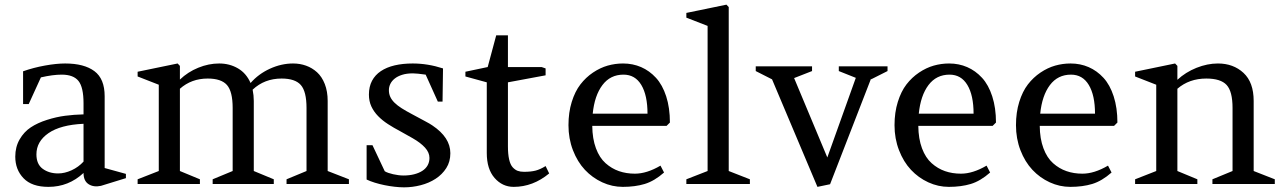

<svg xmlns="http://www.w3.org/2000/svg" viewBox="-20 -782 5453 816"><path d="M515.1 -43V-24.9L409.2 7.8Q377.9 14.6 356.4 0.7Q335 -13.2 335 -46.9Q271.5 12.2 186 12.2Q115.2 12.2 80.1 -24.4Q44.9 -61 44.9 -116.2Q44.9 -157.7 63.5 -189.7Q82 -221.7 110.8 -240.7Q139.6 -259.8 179.7 -272.5Q219.7 -285.2 256.8 -290Q293.9 -294.9 335 -295.9V-342.8Q335 -411.1 313.5 -438Q292 -464.8 242.2 -464.8Q204.6 -464.8 153.8 -453.1L102.1 -339.8H78.1V-479Q122.1 -494.6 170.9 -503.4Q219.7 -512.2 256.8 -512.2Q337.4 -512.2 381.1 -479.7Q424.8 -447.3 424.8 -373V-67.9ZM227.1 -44.9Q254.9 -44.9 284.2 -58.3Q313.5 -71.8 335 -95.2V-255.9Q237.3 -251.5 186 -216.1Q134.8 -180.7 134.8 -126Q134.8 -84 161.6 -64.5Q188.5 -44.9 227.1 -44.9Z M829.6 -20V0H564.9V-20L654.8 -55.2V-421.9L564.9 -457V-477.1L734.9 -512.2L744.6 -502V-443.8Q778.3 -476.1 822.5 -494.1Q866.7 -512.2 911.6 -512.2Q955.6 -512.2 991.2 -491.5Q1026.9 -470.7 1044.9 -429.2Q1078.6 -467.8 1127.2 -490Q1175.8 -512.2 1225.6 -512.2Q1254.9 -512.2 1280.8 -502.9Q1306.6 -493.7 1327.4 -474.9Q1348.1 -456.1 1360.4 -424.8Q1372.6 -393.6 1372.6 -353V-55.2L1462.9 -20V0H1197.8V-20L1282.7 -55.2V-323.2Q1282.7 -393.1 1258.5 -420.7Q1234.4 -448.2 1176.8 -448.2Q1104 -448.2 1053.7 -400.9Q1058.6 -376.5 1058.6 -353V-55.2L1143.6 -20V0H883.8V-20L968.8 -55.2V-323.2Q968.8 -393.1 944.6 -420.7Q920.4 -448.2 862.8 -448.2Q793.5 -448.2 744.6 -404.8V-55.2Z M1563 -165 1615.2 -54.2Q1621.6 -50.3 1630.9 -47.1Q1640.1 -43.9 1650.9 -41.5Q1661.6 -39.1 1672.9 -37.6Q1684.1 -36.1 1694.8 -36.1Q1719.7 -36.1 1740 -41.3Q1760.3 -46.4 1774.9 -55.9Q1789.6 -65.4 1797.4 -79.3Q1805.2 -93.3 1805.2 -110.8Q1805.2 -133.8 1786.4 -154.5Q1767.6 -175.3 1733.4 -194.8L1681.2 -224.1Q1653.3 -238.8 1629.2 -254.4Q1605 -270 1586.9 -288.6Q1568.8 -307.1 1558.3 -329.6Q1547.9 -352.1 1547.9 -379.9Q1547.9 -413.6 1561 -438.5Q1574.2 -463.4 1598.6 -479.7Q1623 -496.1 1657.5 -504.2Q1691.9 -512.2 1733.9 -512.2Q1798.3 -512.2 1862.8 -491.2L1860.8 -350.1H1840.8L1789.1 -464.8Q1770.5 -467.3 1757.1 -468.8Q1743.7 -470.2 1734.9 -470.2Q1708.5 -470.2 1689.2 -464.1Q1669.9 -458 1657.5 -448Q1645 -438 1638.9 -425.3Q1632.8 -412.6 1632.8 -398.9Q1632.8 -382.8 1638.9 -369.9Q1645 -356.9 1657 -345.2Q1668.9 -333.5 1687 -322Q1705.1 -310.5 1729 -297.9Q1763.2 -279.3 1785.4 -267.6Q1807.6 -255.9 1817.4 -249Q1894 -197.8 1894 -130.9Q1894 -94.7 1876.7 -67.6Q1859.4 -40.5 1831.3 -22.2Q1803.2 -3.9 1768.1 5.1Q1732.9 14.2 1697.3 14.2Q1678.7 14.2 1657.2 11.7Q1635.7 9.3 1614.3 4.9Q1592.8 0.5 1573 -5.6Q1553.2 -11.7 1538.1 -19V-165Z M2138.7 -432.1V-160.2Q2138.7 -127 2143.8 -104.5Q2148.9 -82 2158.9 -71Q2168.9 -60.1 2180.2 -55.9Q2191.4 -51.8 2207 -51.8Q2236.3 -51.8 2256.1 -56.9Q2275.9 -62 2298.8 -76.2L2314 -44.9Q2245.1 12.2 2163.1 12.2Q2115.2 12.2 2082 -25.6Q2048.8 -63.5 2048.8 -131.8V-432.1L1958 -457V-477.1L2052.7 -497.1L2088.9 -631.8H2138.7V-497.1H2281.7L2298.8 -491.2V-461.9Z M2813 -247.1H2497.1Q2497.6 -192.4 2512.7 -151.9Q2527.8 -111.3 2553.7 -88.4Q2579.6 -65.4 2610.6 -54.7Q2641.6 -43.9 2678.2 -43.9Q2729 -43.9 2787.1 -78.1L2802.2 -48.8Q2761.2 -12.7 2720.2 -0.2Q2679.2 12.2 2627 12.2Q2581.5 12.2 2539.6 -7.1Q2497.6 -26.4 2465.8 -60.3Q2434.1 -94.2 2415 -143.6Q2396 -192.9 2396 -250Q2396 -304.2 2409.9 -348.9Q2423.8 -393.6 2446.8 -423.3Q2469.7 -453.1 2500.2 -473.6Q2530.8 -494.1 2562.7 -503.2Q2594.7 -512.2 2627.9 -512.2Q2669.4 -512.2 2704.8 -496.8Q2740.2 -481.4 2767.8 -451.4Q2795.4 -421.4 2811.3 -372.6Q2827.1 -323.7 2827.1 -261.2ZM2629.9 -464.8Q2573.7 -464.8 2540.3 -420.4Q2506.8 -376 2499 -298.8H2731.9Q2731.9 -377 2705.6 -420.9Q2679.2 -464.8 2629.9 -464.8Z M3167 -20V0H2897V-20L2987.3 -55.2V-671.9L2897 -707V-727.1L3067.4 -762.2L3077.1 -752V-55.2Z M3752 -500V-480L3682.1 -444.8V-448.2L3507.8 1L3454.1 12.2L3261.2 -444.8L3191.9 -480V-500H3431.2V-480L3355 -450.2L3496.1 -112.8L3617.2 -451.2L3544.9 -480V-500Z M4198.7 -247.1H3882.8Q3883.3 -192.4 3898.4 -151.9Q3913.6 -111.3 3939.5 -88.4Q3965.3 -65.4 3996.3 -54.7Q4027.3 -43.9 4064 -43.9Q4114.7 -43.9 4172.9 -78.1L4188 -48.8Q4147 -12.7 4106 -0.2Q4064.9 12.2 4012.7 12.2Q3967.3 12.2 3925.3 -7.1Q3883.3 -26.4 3851.6 -60.3Q3819.8 -94.2 3800.8 -143.6Q3781.7 -192.9 3781.7 -250Q3781.7 -304.2 3795.7 -348.9Q3809.6 -393.6 3832.5 -423.3Q3855.5 -453.1 3886 -473.6Q3916.5 -494.1 3948.5 -503.2Q3980.5 -512.2 4013.7 -512.2Q4055.2 -512.2 4090.6 -496.8Q4126 -481.4 4153.6 -451.4Q4181.2 -421.4 4197 -372.6Q4212.9 -323.7 4212.9 -261.2ZM4015.6 -464.8Q3959.5 -464.8 3926 -420.4Q3892.6 -376 3884.8 -298.8H4117.7Q4117.7 -377 4091.3 -420.9Q4064.9 -464.8 4015.6 -464.8Z M4714.8 -247.1H4398.9Q4399.4 -192.4 4414.6 -151.9Q4429.7 -111.3 4455.6 -88.4Q4481.4 -65.4 4512.5 -54.7Q4543.5 -43.9 4580.1 -43.9Q4630.9 -43.9 4689 -78.1L4704.1 -48.8Q4663.1 -12.7 4622.1 -0.2Q4581.1 12.2 4528.8 12.2Q4483.4 12.2 4441.4 -7.1Q4399.4 -26.4 4367.7 -60.3Q4335.9 -94.2 4316.9 -143.6Q4297.9 -192.9 4297.9 -250Q4297.9 -304.2 4311.8 -348.9Q4325.7 -393.6 4348.6 -423.3Q4371.6 -453.1 4402.1 -473.6Q4432.6 -494.1 4464.6 -503.2Q4496.6 -512.2 4529.8 -512.2Q4571.3 -512.2 4606.7 -496.8Q4642.1 -481.4 4669.7 -451.4Q4697.3 -421.4 4713.1 -372.6Q4729 -323.7 4729 -261.2ZM4531.7 -464.8Q4475.6 -464.8 4442.1 -420.4Q4408.7 -376 4400.9 -298.8H4633.8Q4633.8 -377 4607.4 -420.9Q4581.1 -464.8 4531.7 -464.8Z M5068.8 -20V0H4804.2V-20L4894 -55.2V-421.9L4804.2 -457V-477.1L4974.1 -512.2L4983.9 -502V-442.9Q5018.6 -475.1 5064.9 -493.7Q5111.3 -512.2 5156.2 -512.2Q5221.7 -512.2 5264.9 -472.2Q5308.1 -432.1 5308.1 -353V-55.2L5397.9 -20V0H5132.8V-20L5218.3 -55.2V-323.2Q5218.3 -393.6 5193.1 -420.9Q5168 -448.2 5106.9 -448.2Q5034.2 -448.2 4983.9 -404.8V-55.2Z"/></svg>

Font: Amethysta
Style: Regular
Weight: 400
Designer: Konstantin Vinogradov, Alexei Vanyashin
Foundry: Cyreal (www.cyreal.org)
Version: Version 1.002